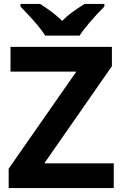

<svg xmlns="http://www.w3.org/2000/svg" viewBox="-20 -951 619 971"><path d="M507.8 -931.2V-918Q466.8 -877 432.4 -836.2Q397.9 -795.4 382.8 -771H208.5Q194.3 -793.9 168 -825.9Q141.6 -857.9 83.5 -918V-931.2H182.6Q254.4 -885.7 294.4 -845.2Q335.4 -887.7 408.7 -931.2ZM555.2 0H23.9V-98.1L366.2 -588.9H33.2V-713.9H545.9V-616.2L204.1 -125H555.2Z"/></svg>

Font: Zoram GWebM
Style: Bold
Weight: 700
Foundry: Ascender Corporation
Version: Version 1.000